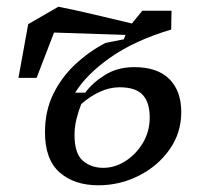

<svg xmlns="http://www.w3.org/2000/svg" viewBox="-20 -540 591 572"><path d="M89 -308H35L64 -468L154 -520Q209 -509 263.5 -496Q318 -483 373 -470L404 -508H491L490 -452Q380 -419 308.5 -368.5Q237 -318 204 -264H234Q255 -293 292.5 -316.5Q330 -340 380 -340Q449 -340 484.5 -304.5Q520 -269 520 -206Q520 -144 485 -94.5Q450 -45 393.5 -16.5Q337 12 273 12Q201 12 157.5 -26.5Q114 -65 114 -146Q114 -210 139 -260.5Q164 -311 205 -349Q246 -387 294 -412L349 -423L354 -436L141 -443ZM202 -138Q202 -83 226.5 -61.5Q251 -40 288 -40Q322 -40 353.5 -60Q385 -80 405.5 -114Q426 -148 426 -190Q426 -235 405 -257.5Q384 -280 336 -280Q307 -280 277.5 -266.5Q248 -253 222 -230Q214 -210 208 -186Q202 -162 202 -138Z"/></svg>

Font: Source Serif 4 Caption
Style: Italic
Weight: 400
Italic angle: -12°
Designer: Frank Grießhammer
Foundry: Adobe Systems Incorporated
Version: Version 4.004;hotconv 1.0.117;makeotfexe 2.5.65602